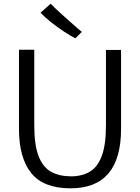

<svg xmlns="http://www.w3.org/2000/svg" viewBox="-20 -1014 760 1042"><path d="M363 8Q216 8 149.5 -74.8Q83 -157.5 83 -314V-744H166V-334Q166 -226 189.8 -165.8Q213.5 -105.5 258.2 -81.2Q303 -57 366 -57Q424.5 -57 467 -82Q509.5 -107 532.2 -167.2Q555 -227.5 555 -334V-743H637V-315Q637 8 363 8ZM424 -841 389 -806Q362 -819.5 326.5 -843Q291 -866.5 257 -893.5Q223 -920.5 200 -945L255 -994Q260.5 -987.5 277.2 -971.5Q294 -955.5 316.2 -935.5Q338.5 -915.5 360.8 -895.8Q383 -876 400.2 -861Q417.5 -846 424 -841Z"/></svg>

Font: Merriweather Sans Light
Style: Regular
Weight: 300
Designer: Eben Sorkin
Foundry: Eben Sorkin
Version: Version 2.001; ttfautohint (v1.8.3)